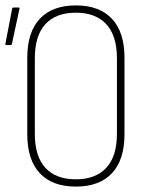

<svg xmlns="http://www.w3.org/2000/svg" viewBox="-20 -683 546 711"><path d="M261 8Q174 8 127.5 -41.5Q81 -91 81 -186V-469Q81 -564 127.5 -613.5Q174 -663 261 -663Q348 -663 394.5 -613.5Q441 -564 441 -469V-186Q441 -91 394.5 -41.5Q348 8 261 8ZM261 -19Q334 -19 373.5 -61.5Q413 -104 413 -187V-467Q413 -551 373.5 -593.5Q334 -636 261 -636Q187 -636 148 -593.5Q109 -551 109 -467V-187Q109 -104 148 -61.5Q187 -19 261 -19ZM3 -516Q-1 -516 0 -521L25 -651Q26 -655 30 -655H50Q54 -655 52 -650L24 -520Q23 -516 19 -516Z"/></svg>

Font: Sofia Sans Cond ExtraLight
Style: Regular
Weight: 200
Width: 3
Designer: Botio Nikoltchev, Ani Petrova
Foundry: lettersoup
Version: Version 4.100; ttfautohint (v1.8.3)